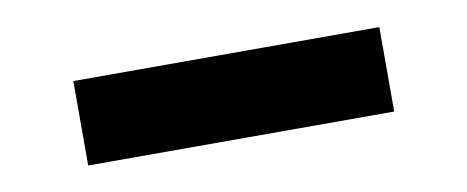

<svg xmlns="http://www.w3.org/2000/svg" viewBox="-29 -421 637 262"><g transform="rotate(-10 289.5 -289.5)"><path d="M78 -231V-348H502V-231Z"/></g></svg>

Font: DM Sans 24pt ExtraBold
Style: Regular
Weight: 800
Designer: Colophon Foundry, Jonny Pinhorn
Foundry: Colophon Foundry
Version: Version 4.004;gftools[0.9.30]